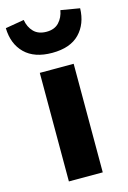

<svg xmlns="http://www.w3.org/2000/svg" viewBox="-148 -872 620 931"><g transform="rotate(-15 161.5 -406.5)"><path d="M78 -545H248V0H78ZM-25 -797 69 -813Q75 -776 98 -752.5Q121 -729 162 -729Q202 -729 224.5 -753Q247 -777 253 -813L348 -797Q346 -719 299.5 -671Q253 -623 162 -623Q73 -623 25 -670Q-23 -717 -25 -797Z"/></g></svg>

Font: Nebula Sans Bold
Style: Regular
Weight: 700
Designer: Paul D. Hunt for Adobe (as Source Sans)
Foundry: Nebula Entertainment & Broadcasting LLC
Version: Version 1.010